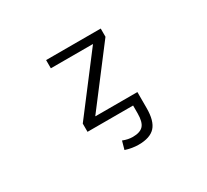

<svg xmlns="http://www.w3.org/2000/svg" viewBox="-148 -747 1296 1204"><g transform="rotate(-30 500.0 -145.0)"><path d="M301.8 -519.5H697.3V-460L393.6 -61.5V-59.6H697.3V-33.2V0V56.6Q697.3 149.4 660.2 189.9Q623 230.5 540 230.5Q494.1 230.5 445.3 214.8L461.9 155.3Q499 169.9 532.2 169.9Q585.9 169.9 608.9 144.5Q631.8 119.1 631.8 56.6V0H301.8V-59.6L605.5 -458V-460H301.8Z"/></g></svg>

Font: Gen Shin Gothic Monospace Normal
Style: Regular
Weight: 350
Designer: [Source Han Sans]
Ryoko NISHIZUKA  (kana & ideographs); Paul D. Hunt (Latin, Greek & Cyrillic); Wenlong ZHANG  (bopomofo
Version: Version 1.002.20150607